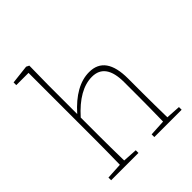

<svg xmlns="http://www.w3.org/2000/svg" viewBox="-200 -874 1009 1009"><g transform="rotate(-45 304.5 -369.0)"><path d="M491 -25 572 -20V0H369V-20L459 -25Q461 -127 461 -210V-316Q461 -456 361 -456Q266 -456 168 -346V-210Q168 -127 170 -25L251 -20V0H48V-20L138 -25Q140 -129 140 -210V-706H49V-726L154 -738L170 -730L168 -588V-372Q267 -484 368 -484Q489 -484 489 -315V-210Q489 -127 491 -25Z"/></g></svg>

Font: TypoPRO Source Serif Pro
Style: Regular
Weight: 200
Designer: Frank Grießhammer
Foundry: Adobe Systems Incorporated
Version: Version 1.017;PS (version unavailable);hotconv 1.0.79;makeot